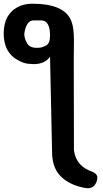

<svg xmlns="http://www.w3.org/2000/svg" viewBox="-40 -819 556 1036"><path d="M424 196Q351 184 304 147Q241 99 241 2L230 -513Q202 -473 141 -473L112 -475Q86 -477 52 -497Q18 -516 -2 -553Q-20 -589 -20 -638Q-20 -688 -2 -724Q18 -760 52 -779Q87 -799 134 -799Q312 -799 346 -702Q359 -669 359 -600L358 -500L359 -10Q364 37 395 70Q419 94 454 106Q474 114 481.5 125.5Q489 137 482 158Q468 202 424 196ZM157 -561Q159 -561 172.5 -561.5Q186 -562 208 -573Q230 -584 230 -627Q230 -709 182 -709H141Q102 -709 91 -638Q91 -612 104 -590Q117 -561 157 -561Z"/></svg>

Font: MaokenZhuyuanTi
Style: Regular
Weight: 400
Designer: Fontworks Inc & LongZhuTi team: ZERO子、时光羊、荆南、频凡、刘鹏、Little White Dog、帆影Magmeta、奈白不弍、白日月球、ChaoTawei、雨三（排名不分先后）
Version: Version 1.000; 20230222